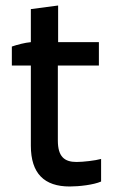

<svg xmlns="http://www.w3.org/2000/svg" viewBox="-20 -673 415 697"><path d="M233 4C267 4 320 -2 347 -14V-96C326 -90 281 -85 258 -85C214 -85 190 -104 190 -163V-435H339V-520H191V-653L92 -640V-520C70 -518 43 -511 23 -504V-435H92V-144C92 -43 141 4 233 4Z"/></svg>

Font: Fixel Text Medium
Style: Regular
Weight: 500
Width: 4
Designer: AlfaBravo + MacPaw
Foundry: Kyrylo Tkachov, Marchela Mozhyna, Serhii Makarenko, Maria Weinstein, Zakhar Kryvoshyya
Version: Version 1.211